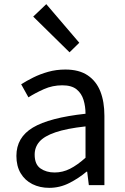

<svg xmlns="http://www.w3.org/2000/svg" viewBox="-20 -892 603 925"><path d="M217 13Q172 13 136 -5Q100 -23 79.5 -57.5Q59 -92 59 -141Q59 -230 138.5 -277.5Q218 -325 392 -344Q392 -379 382.5 -410.5Q373 -442 349 -461.5Q325 -481 280 -481Q233 -481 191.5 -462.5Q150 -444 117 -423L82 -486Q107 -502 140 -518.5Q173 -535 212 -546Q251 -557 295 -557Q361 -557 402.5 -529Q444 -501 463.5 -451.5Q483 -402 483 -334V0H408L400 -65H397Q359 -33 313.5 -10Q268 13 217 13ZM243 -61Q282 -61 317.5 -79Q353 -97 392 -132V-283Q301 -273 247 -254.5Q193 -236 170 -209.5Q147 -183 147 -147Q147 -100 175 -80.5Q203 -61 243 -61ZM315 -640 140 -812 203 -872 362 -686Z"/></svg>

Font: Noto Sans KR Thin
Style: Regular
Weight: 400
Version: Version 2.004-H2;hotconv 1.0.118;makeotfexe 2.5.65603